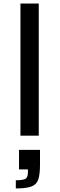

<svg xmlns="http://www.w3.org/2000/svg" viewBox="-20 -763 335 1080"><path d="M95 0V-743H198V0ZM69 297V251Q110 251 123.5 242.5Q137 234 137 207V190H87V80H205V162Q205 217 195.5 246Q186 275 157 286Q128 297 69 297Z"/></svg>

Font: Saira Expanded Medium
Style: Regular
Weight: 500
Width: 7
Designer: Hector Gatti with collaboration of the Omnibus-Type team
Foundry: Omnibus-Type
Version: Version 1.100; ttfautohint (v1.8.3)